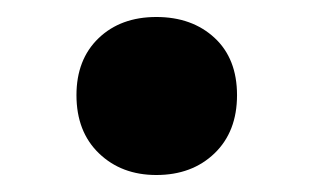

<svg xmlns="http://www.w3.org/2000/svg" viewBox="-20 -482 369 226"><path d="M70 -370Q70 -327 96.5 -301.5Q123 -276 164 -276Q206 -276 232.5 -301.5Q259 -327 259 -370Q259 -413 232.5 -437.5Q206 -462 164 -462Q122 -462 96 -437Q70 -412 70 -370Z"/></svg>

Font: Geom
Style: Bold
Weight: 700
Version: Version 1.102